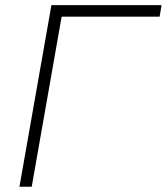

<svg xmlns="http://www.w3.org/2000/svg" viewBox="-20 -713 637 733"><path d="M54.2 0H101.1L215.3 -649.4H589.4L596.7 -693.4H176.3Z"/></svg>

Font: Cascadia Code PL ExtraLight
Style: Italic
Weight: 200
Italic angle: -10°
Monospace: yes
Designer: Aaron Bell
Foundry: Saja Typeworks
Version: Version 2404.023